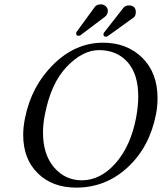

<svg xmlns="http://www.w3.org/2000/svg" viewBox="-20 -855 746 885"><path d="M436 -624Q361.3 -624 288.1 -547.9Q214.8 -471.7 187 -327.1Q178.2 -284.2 178.2 -244.1Q178.2 -142.6 229.5 -83Q280.8 -23.9 356.9 -23.9Q442.4 -23.9 511.7 -101.6Q581.5 -179.7 606.9 -310.1Q617.2 -364.3 617.2 -410.2Q617.2 -513.7 567.9 -568.8Q518.6 -624 436 -624ZM699.2 -329.1Q669.9 -177.7 568.8 -84Q467.8 9.8 331.1 9.8Q221.7 9.8 154.3 -56.2Q86.9 -122.1 86.9 -233.9Q86.9 -268.6 95.2 -310.1Q124.5 -458 226.1 -558.1Q327.6 -658.2 455.1 -658.2Q565.4 -658.2 636.2 -588.4Q706.1 -519 706.1 -402.8Q706.1 -364.7 699.2 -329.1ZM445.8 -835Q457 -835 466.8 -826.7Q477.1 -817.9 477.1 -805.2Q477.1 -788.1 463.9 -777.8L350.1 -691.9Q344.7 -689.9 341.8 -689.9Q331.1 -689.9 331.1 -701.2Q331.1 -706.1 333 -708L417 -823.2Q425.8 -835 445.8 -835ZM592.8 -772 476.1 -688Q473.6 -686 467.8 -686Q457 -686 457 -695.8Q457 -702.1 459 -704.1L547.9 -817.9Q558.6 -830.1 573.2 -830.1Q606 -830.1 606 -798.8Q606 -779.3 592.8 -772Z"/></svg>

Font: Linux Libertine G
Style: Italic
Weight: 400
Italic angle: -12°
Designer: Philipp H. Poll
Foundry: Philipp H. Poll
Version: Version 5.1.3